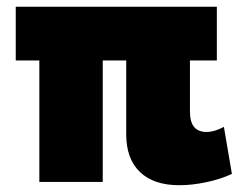

<svg xmlns="http://www.w3.org/2000/svg" viewBox="-20 -542 722 572"><path d="M286.1 -361.8V0H97.2V-361.8H26.9V-522H626V-361.8H545.9V-209Q545.9 -148.9 595.2 -148.9Q619.1 -148.9 647 -164.1L670.9 -23.9Q637.7 -8.3 595 0.7Q552.2 9.8 514.2 9.8Q438 9.8 397 -29.5Q356 -68.8 356 -142.1V-361.8Z"/></svg>

Font: Rawline Black
Style: Regular
Weight: 900
Designer: Matt McInerney, Pablo Impallari, Rodrigo Fuenzalida
Foundry: Matt McInerney, Pablo Impallari, Rodrigo Fuenzalida
Version: Version 4.020;PS 004.020;hotconv 1.0.88;makeotf.lib2.5.64775